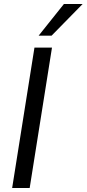

<svg xmlns="http://www.w3.org/2000/svg" viewBox="-20 -944 435 964"><path d="M41 0 153 -705H241L129 0ZM174 -765 301 -924H395L239 -765Z"/></svg>

Font: Nunito Sans 10pt Condensed Medium
Style: Italic
Weight: 500
Width: 3
Italic angle: -9°
Designer: Vernon Adams
Foundry: Vernon Adams
Version: Version 3.101;gftools[0.9.27]